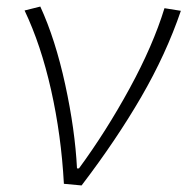

<svg xmlns="http://www.w3.org/2000/svg" viewBox="-20 -561 572 586"><path d="M55 -529 103 -541Q149 -441 179 -303Q209 -165 215 -47H221Q304 -160 375.5 -291Q447 -422 482 -536L532 -528Q487 -396 411 -265Q335 -134 229 5L175 0Q167 -148 136 -286Q105 -424 55 -529Z"/></svg>

Font: Nebula Sans Light
Style: Regular
Weight: 300
Italic angle: -9°
Designer: Paul D. Hunt for Adobe (as Source Sans)
Foundry: Nebula Entertainment & Broadcasting LLC
Version: Version 1.010